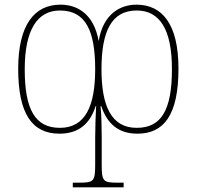

<svg xmlns="http://www.w3.org/2000/svg" viewBox="-20 -563 843 823"><path d="M292 240H510V220H485C422 220 416 215 416 142V27C416 -13 415 -69 411 -108H414C439 -35 485 10 569 10C682 10 745 -69 745 -269C745 -460 675 -543 565 -543C495 -543 422 -503 403 -387C382 -504 311 -543 239 -543C128 -543 58 -457 58 -268C58 -76 117 10 235 10C319 10 366 -34 390 -108H392C390 -66 388 -19 388 27V142C388 215 382 220 318 220H292ZM237 -15C129 -15 86 -96 86 -266C86 -435 140 -518 237 -518C349 -518 388 -428 388 -266C388 -109 346 -15 237 -15ZM566 -15C457 -15 415 -109 415 -266C415 -429 458 -518 566 -518C664 -518 717 -438 717 -267C717 -90 671 -15 566 -15Z"/></svg>

Font: Noto Serif SemiCondensed Thin
Style: Regular
Weight: 100
Width: 4
Designer: Monotype Design Team
Foundry: Monotype Imaging Inc.
Version: Version 2.015